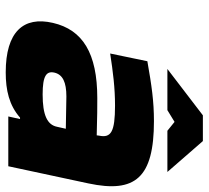

<svg xmlns="http://www.w3.org/2000/svg" viewBox="-49 -671 729 671"><g transform="rotate(90 315.5 -335.5)"><path d="M403 -509C334 -509 279 -501 194 -486L167 -356C232 -366 287 -373 349 -373C441 -373 463 -359 454 -317L453 -309C392 -311 347 -311 323 -311C166 -311 84 -260 60 -156C36 -53 91 9 233 9C295 9 348 -3 391 -41H396L387 0H561L621 -280C656 -444 601 -509 403 -509ZM221 -556H365L406 -581L437 -556H581L473 -680H383ZM234 -162C241 -190 267 -203 317 -203C335 -203 387 -202 430 -201L423 -170C416 -136 382 -120 310 -120C245 -120 227 -133 234 -162Z"/></g></svg>

Font: LT Wave Black
Style: Italic
Weight: 900
Designer: Daniel Lyons
Version: Version 2.5 (Glyphs App)